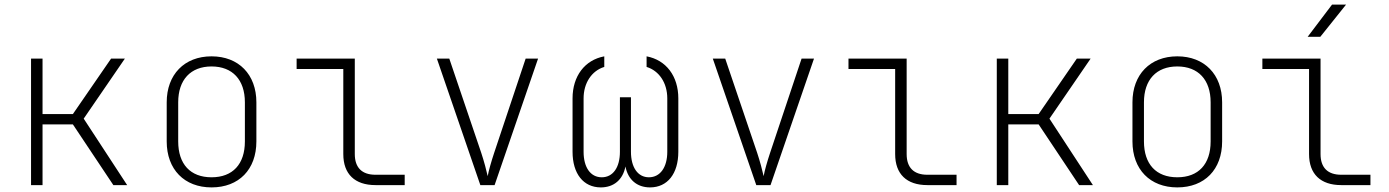

<svg xmlns="http://www.w3.org/2000/svg" viewBox="-20 -805 6040 835"><path d="M115 0H165V-264H297L473 0H533L344 -289L523 -550H463L297 -309H165V-550H115Z M900 10C1019 10 1095 -68 1095 -190V-360C1095 -481 1018 -560 900 -560C782 -560 705 -481 705 -360V-190C705 -68 782 10 900 10ZM900 -34C808 -34 755 -91 755 -190V-360C755 -458 809 -516 900 -516C991 -516 1045 -458 1045 -360V-190C1045 -91 992 -34 900 -34Z M1613 0H1740V-45H1613C1554 -45 1523 -76 1523 -135V-550H1270V-505H1473V-135C1473 -48 1523 0 1613 0Z M2069 0H2131L2320 -550H2266L2129 -140C2117 -104 2105 -62 2101 -39C2096 -62 2085 -104 2073 -140L1934 -550H1880Z M2593 10C2650 10 2689 -24 2700 -81C2711 -24 2750 10 2807 10C2883 10 2930 -50 2930 -145V-377C2930 -474 2877 -544 2792 -560V-514C2847 -497 2882 -444 2882 -377V-145C2882 -77 2851 -34 2802 -34C2754 -34 2724 -77 2724 -145V-382H2676V-145C2676 -77 2646 -34 2597 -34C2548 -34 2518 -77 2518 -145V-377C2518 -444 2553 -497 2608 -514V-560C2523 -544 2470 -474 2470 -377V-145C2470 -50 2517 10 2593 10Z M3269 0H3331L3520 -550H3466L3329 -140C3317 -104 3305 -62 3301 -39C3296 -62 3285 -104 3273 -140L3134 -550H3080Z M4013 0H4140V-45H4013C3954 -45 3923 -76 3923 -135V-550H3670V-505H3873V-135C3873 -48 3923 0 4013 0Z M4315 0H4365V-264H4497L4673 0H4733L4544 -289L4723 -550H4663L4497 -309H4365V-550H4315Z M5100 10C5219 10 5295 -68 5295 -190V-360C5295 -481 5218 -560 5100 -560C4982 -560 4905 -481 4905 -360V-190C4905 -68 4982 10 5100 10ZM5100 -34C5008 -34 4955 -91 4955 -190V-360C4955 -458 5009 -516 5100 -516C5191 -516 5245 -458 5245 -360V-190C5245 -91 5192 -34 5100 -34Z M5667 -645H5722L5834 -785H5773ZM5813 0H5940V-45H5813C5754 -45 5723 -76 5723 -135V-550H5470V-505H5673V-135C5673 -48 5723 0 5813 0Z"/></svg>

Font: JetBrains Mono Thin
Style: Regular
Weight: 100
Monospace: yes
Designer: Philipp Nurullin, Konstantin Bulenkov
Foundry: JetBrains
Version: Version 2.305